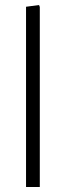

<svg xmlns="http://www.w3.org/2000/svg" viewBox="-20 -747 263 767"><path d="M84 0V-720L136 -727L139 -719V0Z"/></svg>

Font: Fustat Light
Style: Regular
Weight: 300
Designer: Mohamed Gaber, Khaled Hosny, Laura Garcia Mut
Foundry: Kief Type Foundry, Alif Type Foundry, Hard Type Foundry
Version: Version 1.007